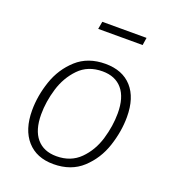

<svg xmlns="http://www.w3.org/2000/svg" viewBox="-133 -818 832 930"><g transform="rotate(20 283.0 -353.5)"><path d="M62 -199Q62 -274 88 -350.5Q114 -427 172 -479.5Q230 -532 320 -532Q408 -532 456.5 -478Q505 -424 505 -325Q505 -251 479.5 -173.5Q454 -96 396 -42.5Q338 11 247 11Q160 11 111 -44.5Q62 -100 62 -199ZM457 -327Q457 -408 421 -450.5Q385 -493 319 -493Q244 -493 197.5 -445Q151 -397 130.5 -329Q110 -261 110 -196Q110 -115 146 -72.5Q182 -30 248 -30Q322 -30 369 -77Q416 -124 436.5 -192.5Q457 -261 457 -327ZM457 -679H228L235 -718H463Z"/></g></svg>

Font: Fira Sans ExtraLight
Style: Italic
Weight: 275
Italic angle: -8°
Designer: Carrois Corporate & Edenspiekermann AG
Foundry: Carrois Corporate GbR & Edenspiekermann AG
Version: Version 4.203